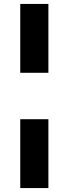

<svg xmlns="http://www.w3.org/2000/svg" viewBox="-20 -762 349 976"><path d="M83 -392V-742H226V-392ZM83 194V-156H226V194Z"/></svg>

Font: MOST Montserrat
Style: Bold
Weight: 700
Designer: Julieta Ulanovsky
Foundry: Julieta Ulanovsky
Version: Version 8.000;March 11, 2024;FontCreator 15.0.0.2926 64-bit